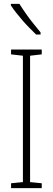

<svg xmlns="http://www.w3.org/2000/svg" viewBox="-20 -969 272 989"><path d="M195 0H37V-25L98 -31V-682L37 -689V-714H195V-689L135 -682V-31L195 -25ZM80 -949Q97 -922 115 -896.5Q133 -871 152 -847.5Q171 -824 189 -802V-791H166Q152 -805 134 -823Q116 -841 98 -861.5Q80 -882 64 -902.5Q48 -923 36 -941V-949Z"/></svg>

Font: Noto Sans Khmer ExtraCondensed ExtraLight
Style: Regular
Weight: 250
Width: 2
Designer: Danh Hong and the Monotype Design Team
Foundry: Monotype Imaging Inc.
Version: Version 2.004